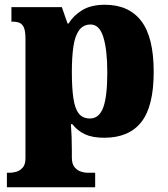

<svg xmlns="http://www.w3.org/2000/svg" viewBox="-20 -566 708 807"><path d="M9 221V160H24Q33 160 48 156Q63 152 75 139Q87 126 87 100V-403Q87 -435 80.5 -450Q74 -465 62 -470Q50 -475 33 -475H28V-536H240L264 -467H268Q289 -501 326 -523.5Q363 -546 421 -546Q521 -546 573.5 -478Q626 -410 626 -264Q626 -119 574 -53Q522 13 418 13Q369 13 337.5 -1.5Q306 -16 284 -44H278Q280 -19 281 8.5Q282 36 282 66V96Q282 124 294 137.5Q306 151 321 155.5Q336 160 344 160H380V221ZM358 -68Q397 -68 414 -114.5Q431 -161 431 -261Q431 -356 414.5 -409.5Q398 -463 361 -463Q330 -463 312.5 -439Q295 -415 288.5 -370.5Q282 -326 282 -264Q282 -196 288.5 -152.5Q295 -109 311.5 -88.5Q328 -68 358 -68Z"/></svg>

Font: Noto Serif Khmer Black
Style: Regular
Weight: 900
Version: Version 2.003